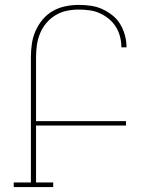

<svg xmlns="http://www.w3.org/2000/svg" viewBox="-20 -763 640 783"><path d="M197 0H36V-19H106V-530Q106 -558 110 -585Q114 -612 125 -637Q136 -662 154 -683.5Q172 -705 196 -718.5Q220 -732 247 -737.5Q274 -743 301 -743Q326 -743 350.5 -739.5Q375 -736 397 -726Q419 -716 438.5 -700.5Q458 -685 470.5 -664Q483 -643 489.5 -619Q496 -595 496 -571V-570H475V-571Q475 -592 469.5 -613.5Q464 -635 452.5 -653.5Q441 -672 424 -686Q407 -700 387 -709Q367 -718 345 -721Q323 -724 301 -724Q277 -724 252.5 -719Q228 -714 206.5 -701Q185 -688 169 -669Q153 -650 143.5 -627Q134 -604 130.5 -579.5Q127 -555 127 -530V-269H494V-251H127V-19H197Z"/></svg>

Font: Iosevka HT Thin Extended
Style: Regular
Weight: 100
Width: 7
Monospace: yes
Designer: Belleve Invis
Foundry: Belleve Invis
Version: Version 32.3.0; ttfautohint (v1.8.4)